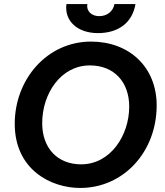

<svg xmlns="http://www.w3.org/2000/svg" viewBox="-20 -919 818 951"><path d="M377 12C592 12 756 -167 756 -397C756 -588 619 -713 431 -713C212 -713 53 -525 53 -306C53 -78 233 12 377 12ZM382 -105C265 -105 189 -185 189 -309C189 -455 281 -595 425 -595C546 -595 620 -512 620 -391C620 -248 527 -105 382 -105ZM465 -755C568 -755 636 -808 651 -899H547C540 -862 510 -839 471 -839C434 -839 406 -864 413 -899H309C298 -814 365 -755 465 -755Z"/></svg>

Font: Fixel Display SemiBold
Style: Italic
Weight: 600
Italic angle: -10°
Designer: AlfaBravo + MacPaw
Foundry: Kyrylo Tkachov, Marchela Mozhyna, Serhii Makarenko, Maria Weinstein, Zakhar Kryvoshyya
Version: Version 1.210;Glyphs 3.2 (3217)